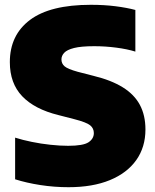

<svg xmlns="http://www.w3.org/2000/svg" viewBox="-20 -770 647 800"><path d="M265.5 10Q205.5 10 147.8 1Q90 -8 43 -23V-196.5Q74.5 -186.5 112.5 -178.8Q150.5 -171 190 -166.8Q229.5 -162.5 264 -162.5Q326.5 -162.5 348.8 -177.2Q371 -192 371 -215.5Q371 -235.5 355.5 -248Q340 -260.5 289.5 -273.5L223.5 -290.5Q124 -315 72.5 -369Q21 -423 21 -511Q21 -624 105 -687Q189 -750 358.5 -750Q414 -750 461.2 -744Q508.5 -738 544 -728.5V-555Q510.5 -565.5 464.5 -571.5Q418.5 -577.5 372.5 -577.5Q318 -577.5 288.5 -570Q259 -562.5 247.5 -550Q236 -537.5 236 -522.5Q236 -505 249 -493.8Q262 -482.5 303.5 -471L369.5 -454Q443.5 -436 491.5 -406.2Q539.5 -376.5 562.8 -333Q586 -289.5 586 -230.5Q586 -157 547.8 -103Q509.5 -49 437.8 -19.5Q366 10 265.5 10Z"/></svg>

Font: Encode Sans Condensed Thin Black
Style: Regular
Weight: 900
Version: Version 3.002